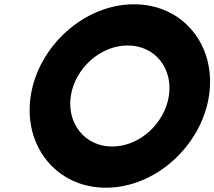

<svg xmlns="http://www.w3.org/2000/svg" viewBox="-20 -860 999 895"><path d="M310.2 -413C329.8 -541 447.2 -648 575.2 -648C703.2 -648 786.8 -541 767.2 -413C747.6 -285 631.1 -177 503.1 -177C375.1 -177 290.6 -285 310.2 -413ZM123.2 -413C87.7 -181 241.7 15 473.7 15C705.7 15 918.7 -181 954.2 -413C989.7 -645 836.5 -840 604.5 -840C372.5 -840 158.7 -645 123.2 -413Z"/></svg>

Font: Sztylet
Style: BdObl
Weight: 700
Foundry: Cannot Into Space Fonts, PlusOne Fonts
Version: Version 0.12